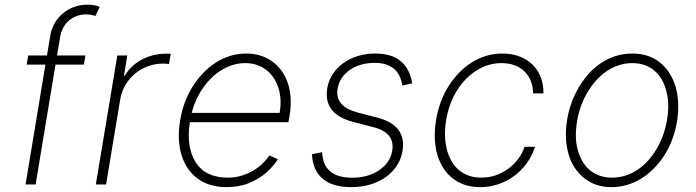

<svg xmlns="http://www.w3.org/2000/svg" viewBox="-20 -780 2944 812"><path d="M172.2 -506.7H92.7L99.4 -545.5H178.6L192.8 -630.3Q198.2 -661.2 213.1 -685.4Q228 -709.5 249.3 -726.2Q270.6 -742.9 296.3 -751.6Q322.1 -760.3 349.1 -760.3Q368.3 -760.3 380.5 -757.5Q392.8 -754.6 402 -751.1L383.5 -712.7Q375.7 -714.8 366.8 -717Q358 -719.1 344.8 -719.1Q322.8 -719.1 304.2 -712.2Q285.5 -705.3 271.1 -692.8Q256.7 -680.4 247.3 -662.6Q237.9 -644.9 234.4 -623.6L221.2 -545.5H341.3L334.9 -506.7H214.8L130.7 0H88.1Z M385.3 0 476.2 -545.5H518.5L504.3 -460.2H508.2Q521 -482.6 540 -500Q558.9 -517.4 581.7 -529.1Q604.4 -540.8 629.6 -546.9Q654.8 -552.9 680 -552.9Q686.1 -552.9 691.4 -552.9Q696.7 -552.9 702.1 -552.6L694.6 -508.9Q690.3 -509.6 684.5 -510.3Q678.6 -511 670.1 -511Q635.7 -511 605.1 -499.6Q574.6 -488.3 550.6 -468.2Q526.6 -448.2 510.3 -420.3Q494 -392.4 488.3 -359.4L428.6 0Z M741.8 -270.2Q755.3 -351.9 795.8 -415.8Q814.6 -445.3 838.6 -470.5Q862.6 -495.7 891 -514.2Q919.4 -532.7 952.2 -543.1Q985.1 -553.6 1021.3 -553.6Q1082.7 -553.6 1128.9 -521.7Q1152 -505.7 1169.2 -482.8Q1186.4 -459.9 1196.6 -430.6Q1206.7 -401.3 1209 -365.9Q1211.3 -330.6 1204.5 -290.1L1199.6 -263.1H783Q766.7 -158.7 807.5 -93.8Q848.7 -28.8 943.2 -28.8Q976.2 -28.8 1004.3 -37.8Q1032.3 -46.9 1054.5 -60.7Q1076.7 -74.6 1093 -91.1Q1109.4 -107.6 1119.3 -122.5L1155.2 -106.5Q1147 -93.4 1135.3 -79.7Q1123.6 -66.1 1108.3 -51.8Q1077.4 -24.1 1034.8 -6.4Q992.2 11.4 937.9 11.4Q864.7 11.4 815.3 -25.2Q790.8 -43.3 773.8 -68.7Q756.7 -94.1 747.3 -125.4Q737.9 -156.6 736.5 -193.2Q735.1 -229.8 741.8 -270.2ZM790.8 -302.6H1162.6Q1172.9 -361.9 1157 -409.4Q1149.1 -433.2 1136 -452.4Q1122.9 -471.6 1105.1 -485.1Q1087.4 -498.6 1065.2 -505.9Q1043 -513.1 1017 -513.1Q988.6 -513.1 962.5 -504.6Q936.4 -496.1 913.4 -481.4Q890.3 -466.6 870.4 -446.4Q850.5 -426.1 834.9 -402.7Q819.2 -379.3 808.1 -353.7Q796.9 -328.1 790.8 -302.6Z M1342.3 -136.4Q1346.9 -28.4 1469.1 -28.4Q1536.9 -28.4 1584.2 -60.7Q1631 -93 1638.8 -143.1Q1651.3 -218.8 1558.2 -242.5L1475.5 -263.8Q1409.4 -280.9 1382.3 -316.8Q1355.1 -352.6 1364 -407.3Q1369.7 -440 1387.4 -467Q1405.2 -494 1432 -513.1Q1458.8 -532.3 1493.3 -543Q1527.7 -553.6 1566.8 -553.6Q1636.7 -553.6 1675.1 -521Q1713.4 -488.3 1723.4 -427.9L1681.8 -418Q1677.9 -440.7 1669.4 -458.6Q1660.9 -476.6 1646.5 -488.8Q1632.1 -501.1 1611.7 -507.6Q1591.3 -514.2 1563.6 -514.2Q1537.6 -514.2 1511.7 -507.6Q1485.8 -501.1 1464.1 -487.4Q1442.5 -473.7 1427.4 -453.1Q1412.3 -432.5 1407.7 -404.8Q1395.2 -329.2 1494.7 -303.6L1575.6 -282.7Q1638.8 -266.3 1665.1 -230.6Q1691.4 -195 1682.2 -140.6Q1676.5 -106.9 1658 -78.8Q1639.6 -50.8 1611 -30.7Q1582.4 -10.7 1545.5 0.4Q1508.5 11.4 1465.9 11.4Q1386.7 11.4 1344.6 -24Q1302.6 -59.3 1299.4 -127.8Z M1823.9 -271Q1837.4 -353.3 1877.5 -416.2Q1896.7 -446.4 1920.8 -471.6Q1945 -496.8 1973.7 -515.1Q2002.5 -533.4 2035.5 -543.5Q2068.5 -553.6 2105.1 -553.6Q2143.5 -553.6 2175.4 -541.9Q2207.4 -530.2 2230.5 -508.3Q2253.6 -486.5 2266.2 -455.3Q2278.8 -424 2278.4 -384.9H2234.4Q2234 -414.8 2224.3 -438.6Q2214.5 -462.4 2197.1 -478.9Q2179.7 -495.4 2155.4 -504.3Q2131 -513.1 2101.2 -513.1Q2045.5 -513.1 1995.7 -482.2Q1971.2 -467 1950.1 -445.3Q1929 -423.7 1912.3 -396.7Q1895.6 -369.7 1884.1 -338.2Q1872.5 -306.8 1866.8 -271.7Q1861.2 -236.9 1862 -206Q1862.9 -175.1 1870 -147.4Q1877.1 -119.7 1889.9 -97.8Q1902.7 -76 1921.2 -60.5Q1939.6 -45.1 1963.4 -36.9Q1987.2 -28.8 2016 -28.8Q2046.9 -28.8 2075.5 -38.4Q2104 -47.9 2128 -65.2Q2152 -82.4 2170.3 -106.4Q2188.6 -130.3 2198.5 -159.1H2242.5Q2230.5 -121.1 2207.7 -89.7Q2185 -58.2 2154.7 -35.9Q2124.3 -13.5 2087.9 -1.1Q2051.5 11.4 2011.7 11.4Q1941.1 11.4 1894.5 -25.6Q1871.1 -44 1854.8 -69.6Q1838.4 -95.2 1829.4 -126.4Q1820.3 -157.7 1818.9 -194.1Q1817.5 -230.5 1823.9 -271Z M2378.6 -274.5Q2384.2 -308.9 2396.3 -343Q2408.4 -377.1 2426.3 -408.2Q2444.2 -439.3 2467.7 -465.9Q2491.1 -492.5 2519.9 -512.1Q2548.7 -531.6 2582.4 -542.6Q2616.1 -553.6 2654.1 -553.6Q2722.3 -553.6 2769.9 -516.7Q2793.3 -498.2 2810.2 -472.3Q2827.1 -446.4 2836.6 -414.8Q2846.2 -383.2 2848 -345.9Q2849.8 -308.6 2843.4 -267Q2829.9 -186.4 2789.8 -123.6Q2769.5 -92 2744.7 -66.9Q2719.8 -41.9 2691.4 -24.5Q2663 -7.1 2631.6 2.1Q2600.1 11.4 2566.8 11.4Q2498.6 11.4 2451.7 -25.6Q2428.3 -44 2411.2 -69.6Q2394.2 -95.2 2384.8 -127Q2375.4 -158.7 2373.6 -195.8Q2371.8 -233 2378.6 -274.5ZM2423.3 -146.7Q2430.4 -119.7 2443.2 -97.8Q2456 -76 2474.3 -60.7Q2492.5 -45.5 2516 -37.1Q2539.4 -28.8 2567.5 -28.8Q2600.5 -28.8 2629.3 -38.7Q2658 -48.7 2682.4 -66.2Q2706.7 -83.8 2726.6 -107.4Q2746.4 -131 2761.5 -158.2Q2776.6 -185.4 2786.6 -215.2Q2796.5 -245 2801.1 -274.5Q2812.5 -341.3 2797.9 -395.2Q2791.2 -422.2 2778.4 -444.1Q2765.6 -465.9 2747.5 -481.2Q2729.4 -496.4 2706 -504.8Q2682.5 -513.1 2654.5 -513.1Q2622.2 -513.1 2593.6 -503Q2565 -492.9 2540.5 -475.3Q2516 -457.7 2495.9 -433.9Q2475.9 -410.2 2460.6 -382.8Q2445.3 -355.5 2435.2 -325.8Q2425.1 -296.2 2420.5 -267Q2409.1 -196.4 2423.3 -146.7Z"/></svg>

Font: Inter P Extra Light
Style: Italic
Weight: 200
Italic angle: 9.39999°
Designer: Rasmus Andersson
Foundry: rsms
Version: Version 3.018;git-588b23468